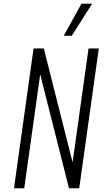

<svg xmlns="http://www.w3.org/2000/svg" viewBox="-20 -1010 576 1030"><path d="M55 0 160 -750H215L380 -97L363 -94L455 -750H510L405 0H350L185 -653L202 -656L110 0ZM322 -818 417 -990H474L365 -818Z"/></svg>

Font: Mohave Light
Style: Italic
Weight: 300
Italic angle: -8°
Designer: Gumpita Rahayu
Foundry: Tokotype
Version: Version 2.003